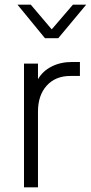

<svg xmlns="http://www.w3.org/2000/svg" viewBox="-20 -804 390 824"><path d="M83 -531H143V-464Q163 -499 201.5 -518.5Q240 -538 289 -538H323V-478H282Q218 -478 180.5 -436.5Q143 -395 143 -325V0H83ZM55 -784H112L202 -678L293 -784H350L230 -640H173Z"/></svg>

Font: Evergrow Sans
Style: Light
Weight: 300
Foundry: 10Web
Version: Version 1.000